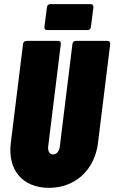

<svg xmlns="http://www.w3.org/2000/svg" viewBox="-20 -897 551 925"><path d="M207 -752H402C410 -752 417 -758 418 -767L430 -862C431 -871 426 -877 417 -877H222C213 -877 207 -871 206 -862L194 -767C193 -758 198 -752 207 -752ZM216 8C342 8 436 -78 452 -208L511 -685C512 -694 507 -700 498 -700H345C336 -700 330 -694 329 -685L268 -190C265 -168 253 -153 236 -153C219 -153 210 -168 212 -190L273 -685C274 -694 269 -700 261 -700H107C99 -700 92 -694 91 -685L32 -208C16 -78 89 8 216 8Z"/></svg>

Font: Barlow Condensed Black
Style: Italic
Weight: 900
Width: 3
Italic angle: -7°
Designer: Jeremy Tribby
Foundry: Tribby Type
Version: Version 1.422;hotconv 1.0.109;makeotfexe 2.5.65596